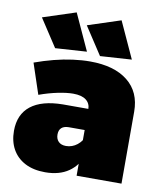

<svg xmlns="http://www.w3.org/2000/svg" viewBox="-87 -850 787 931"><g transform="rotate(10 306.5 -385.0)"><path d="M274 -225Q251 -225 238.5 -214Q226 -203 226 -181Q226 -159 239 -146Q252 -133 276 -133Q291 -133 305 -138Q319 -143 331 -152.5Q343 -162 352 -175L378 -109Q359 -53 313.5 -21.5Q268 10 198 10Q140 10 99 -11.5Q58 -33 36.5 -71.5Q15 -110 15 -162Q15 -243 69 -285.5Q123 -328 227 -329H371V-225ZM352 -327Q352 -356 330.5 -372.5Q309 -389 267 -389Q236 -389 192 -380Q148 -371 101 -354L51 -504Q98 -521 144.5 -533Q191 -545 236 -551Q281 -557 321 -557Q440 -557 506.5 -504Q573 -451 573 -354V0H352ZM436 -780 518 -601 363 -591 274 -727ZM215 -780 297 -601 142 -591 53 -727Z"/></g></svg>

Font: Alexandria Black
Style: Regular
Weight: 900
Designer: Mohamed Gaber
Foundry: Kief Type Foundry
Version: Version 5.100